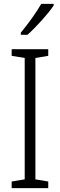

<svg xmlns="http://www.w3.org/2000/svg" viewBox="-20 -967 309 987"><path d="M256 -939V-947H192C165 -900 127 -848 87 -799V-788H121C164 -826 227 -895 256 -939ZM228 0V-34L162 -45V-669L228 -680V-714H40V-680L107 -669V-45L40 -34V0Z"/></svg>

Font: Noto Sans Gujarati Condensed Light
Style: Regular
Weight: 300
Width: 3
Designer: Jelle Bosma - Monotype Design Team, Universal Thirst
Foundry: Monotype Imaging Inc.
Version: Version 2.106